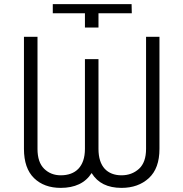

<svg xmlns="http://www.w3.org/2000/svg" viewBox="-20 -907 895 937"><path d="M163 -727.3V-180.4Q163 -115.4 195.3 -83.5Q228 -51.5 276.6 -51.5Q303.6 -51.5 325.5 -59.5Q347.3 -67.5 362.6 -83.5Q377.8 -99.4 386.2 -123.8Q394.5 -148.1 394.5 -180.4V-618.3H460.6V-180.4Q460.6 -148.1 468.4 -123.8Q476.2 -99.4 490.9 -83.5Q505.7 -67.5 526.5 -59.5Q547.2 -51.5 572.8 -51.5Q623.6 -51.5 658.7 -83.5Q692.8 -115.1 692.8 -180.4V-727.3H758.2V-180.4Q758.2 -85.2 706.3 -37.6Q654.5 9.9 572.8 9.9Q522.4 9.9 486 -8Q449.6 -25.9 427.2 -62.5Q403.8 -25.9 365.8 -8Q327.8 9.9 276.6 9.9Q195.3 9.9 146.3 -37.6Q96.9 -85.6 96.9 -180.4V-727.3ZM237.6 -886.7H622.2L623.2 -842.3H460.6V-772.7H394.5V-842.3H237.6Z"/></svg>

Font: Inter P Light
Style: Regular
Weight: 300
Designer: Rasmus Andersson
Foundry: rsms
Version: Version 3.018;git-588b23468